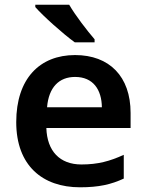

<svg xmlns="http://www.w3.org/2000/svg" viewBox="-20 -786 621 816"><path d="M274 -766H130V-756C162 -719 249 -641 298 -606H382V-619C350 -656 300 -721 274 -766ZM299 -552C149 -552 49 -452 49 -267C49 -82 161 10 320 10C400 10 452 -2 506 -27V-128C447 -101 396 -87 326 -87C234 -87 180 -144 177 -242H535V-306C535 -461 445 -552 299 -552ZM299 -459C376 -459 412 -405 413 -330H180C187 -415 231 -459 299 -459Z"/></svg>

Font: Noto Sans Telugu SemiBold
Style: Regular
Weight: 600
Designer: Jelle Bosma - Monotype Design Team
Foundry: Monotype Imaging Inc.
Version: Version 2.005